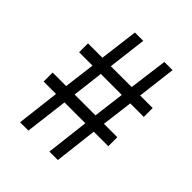

<svg xmlns="http://www.w3.org/2000/svg" viewBox="-200 -825 941 941"><g transform="rotate(45 271.0 -354.5)"><path d="M98.6 0 125 -222.7H39.1V-285.2H132.8L153.3 -447.3H60.5V-508.8H160.2L185.5 -709H243.2L218.8 -508.8H363.3L389.6 -709H446.3L421.9 -508.8H508.8V-447.3H415L394.5 -285.2H487.3V-222.7H386.7L360.4 0H301.8L328.1 -222.7H183.6L156.2 0ZM191.4 -285.2H335.9L356.4 -447.3H210.9Z"/></g></svg>

Font: Bpmf GenYo Gothic R
Style: R
Weight: 400
Foundry: But Ko
Version: Version 1.320